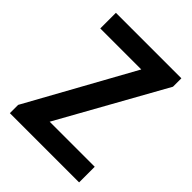

<svg xmlns="http://www.w3.org/2000/svg" viewBox="-196 -796 904 904"><g transform="rotate(45 256.0 -343.5)"><path d="M26 0V-55L318 -583H45V-687H481V-631L187 -104H487V0Z"/></g></svg>

Font: Archivo SemiBold Condensed
Style: Regular
Weight: 600
Width: 3
Version: Version 2.001